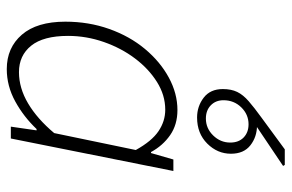

<svg xmlns="http://www.w3.org/2000/svg" viewBox="-167 -682 861 567"><g transform="rotate(90 263.5 -398.5)"><path d="M184 12Q121 12 82.5 -32.5Q44 -77 44 -161Q44 -230 65.5 -290.5Q87 -351 124.5 -396Q162 -441 209 -466.5Q256 -492 305 -492Q348 -492 379 -470.5Q410 -449 429 -414H432L451 -480H485L389 0H354L365 -76H361Q325 -38 279.5 -13Q234 12 184 12ZM193 -24Q240 -24 285.5 -51Q331 -78 373 -128L423 -369Q397 -416 367.5 -436Q338 -456 304 -456Q261 -456 222 -431.5Q183 -407 152.5 -366.5Q122 -326 104 -274.5Q86 -223 86 -169Q86 -96 115 -60Q144 -24 193 -24ZM327 -550Q294 -550 268.5 -569.5Q243 -589 243 -626Q243 -651 251.5 -668.5Q260 -686 279 -702.5Q298 -719 327 -740L421 -809H467L470 -804L348 -722L350 -727Q384 -727 409 -707.5Q434 -688 434 -650Q434 -610 404 -580Q374 -550 327 -550ZM330 -576Q359 -576 380 -597.5Q401 -619 401 -648Q401 -673 386 -687.5Q371 -702 347 -702Q318 -702 297 -680.5Q276 -659 276 -628Q276 -605 291 -590.5Q306 -576 330 -576Z"/></g></svg>

Font: Source Sans 3 ExtraLight Light
Style: Italic
Weight: 300
Italic angle: -11°
Version: Version 3.052;hotconv 1.1.0;makeotfexe 2.6.0